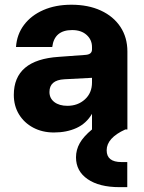

<svg xmlns="http://www.w3.org/2000/svg" viewBox="-20 -534 593 792"><path d="M497 0Q420 35 420 86Q420 134.5 481 134.5H505V238H473Q389.5 238 341.5 205Q293.5 172 293.5 115Q293.5 84 309 56.5Q324.5 29 359.5 0V-64.5Q336 -24.5 295.5 -6Q255 12.5 202.5 12.5Q154.5 12.5 117 -7.5Q79.5 -27.5 58.2 -62.5Q37 -97.5 37 -142.5Q37 -287.5 222.5 -299.5L331.5 -307.5Q359.5 -309 359.5 -330V-340Q359.5 -370 337.2 -390Q315 -410 277.5 -410Q204 -410 195.5 -340H46Q49.5 -392 79 -431.2Q108.5 -470.5 158.8 -492.5Q209 -514.5 274.5 -514.5Q344 -514.5 396 -490.5Q448 -466.5 476.8 -423Q505.5 -379.5 505.5 -321.5V0ZM184 -154.5Q184 -128.5 204.2 -113Q224.5 -97.5 258 -97.5Q301 -97.5 330.2 -124Q359.5 -150.5 359.5 -194V-213L245 -207Q184 -203.5 184 -154.5Z"/></svg>

Font: Overused Grotesk
Style: Bold
Weight: 710
Version: Version 0.004